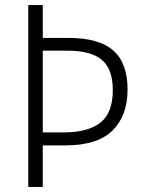

<svg xmlns="http://www.w3.org/2000/svg" viewBox="-20 -734 566 754"><path d="M481 -383Q481 -280 422 -221.5Q363 -163 236 -163H148V0H91V-714H148V-585H250Q369 -585 425 -535.5Q481 -486 481 -383ZM229 -214Q326 -214 374.5 -252.5Q423 -291 423 -380Q423 -462 380.5 -498.5Q338 -535 245 -535H148V-214Z"/></svg>

Font: Noto Sans Myanmar UI SemiCondensed Light
Style: Regular
Weight: 300
Width: 4
Designer: Monotype Design Team
Foundry: Monotype Imaging Inc.
Version: Version 2.103; ttfautohint (v1.8.4.7-5d5b)